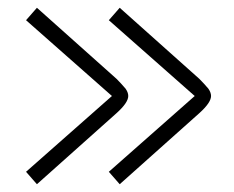

<svg xmlns="http://www.w3.org/2000/svg" viewBox="-20 -497 602 494"><path d="M481 -250 260 -445 288 -477 493 -294Q504 -283 516 -269Q523 -259 523 -250Q523 -233 493 -206L288 -23L260 -55ZM268 -250 47 -445 75 -477 280 -294Q291 -283 303 -269Q310 -259 310 -250Q310 -233 280 -206L75 -23L47 -55Z"/></svg>

Font: Bellota Text Light
Style: Regular
Weight: 300
Designer: Kemie Guaida
Foundry: Kemie Guaida
Version: Version 4.001